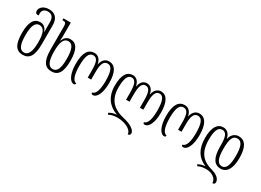

<svg xmlns="http://www.w3.org/2000/svg" viewBox="-28 -1681 3860 2842"><g transform="rotate(30 1902.0 -260.0)"><path d="M215 10C325 10 383 -68 383 -266V-595C383 -715 317 -771 222 -771C122 -771 70 -714 70 -660C70 -634 83 -613 107 -613C117 -613 125 -614 132 -616C129 -627 128 -638 128 -649C128 -699 162 -733 222 -733C284 -733 324 -701 324 -608V-542C324 -513 324 -478 327 -447H323C300 -502 265 -540 203 -540C104 -540 45 -462 45 -267C45 -68 102 10 215 10ZM214 -29C140 -29 106 -102 106 -266C106 -424 142 -498 213 -498C296 -498 324 -414 324 -266C324 -109 288 -29 214 -29Z M716 -545C653 -545 618 -507 595 -452H591C594 -483 595 -518 595 -554V-760H469V-729H477C516 -729 535 -722 535 -656V-266C535 -68 593 10 704 10C817 10 874 -68 874 -267C874 -467 814 -545 716 -545ZM704 -29C630 -29 594 -109 594 -266C594 -419 622 -504 705 -504C776 -504 812 -430 812 -266C812 -102 778 -29 704 -29Z M1087 7C1103 7 1114 -2 1114 -21C1051 -30 1024 -129 1024 -269C1024 -429 1054 -508 1125 -508C1197 -508 1219 -440 1219 -306V-180H1278V-306C1278 -440 1301 -508 1373 -508C1444 -508 1474 -429 1474 -269C1474 -130 1448 -31 1384 -21C1384 -4 1392 7 1411 7C1482 7 1535 -98 1535 -269C1535 -459 1476 -547 1375 -547C1321 -547 1267 -514 1250 -425H1248C1231 -514 1179 -547 1125 -547C1020 -547 963 -460 963 -269C963 -100 1019 7 1087 7Z M2264 -547C2214 -547 2158 -514 2142 -425H2139C2124 -514 2074 -547 2022 -547C1970 -547 1921 -514 1905 -425H1902C1886 -514 1832 -547 1784 -547C1681 -547 1625 -460 1625 -278C1625 -89 1718 25 1864 78V81C1818 83 1770 98 1740 121L1755 146C1792 123 1843 113 1903 113C2017 113 2151 168 2151 251C2176 251 2192 238 2192 214C2192 151 2092 97 1982 73C1850 43 1686 -27 1686 -278C1686 -429 1715 -508 1784 -508C1849 -508 1874 -440 1874 -306V-180H1933V-306C1933 -440 1956 -508 2022 -508C2088 -508 2111 -440 2111 -306V-180H2169V-306C2169 -440 2194 -508 2261 -508C2328 -508 2356 -429 2356 -269C2356 -134 2330 -34 2269 -25C2269 -7 2277 3 2296 3C2365 3 2418 -102 2418 -269C2418 -459 2359 -547 2264 -547Z M2631 7C2647 7 2658 -2 2658 -21C2595 -30 2568 -129 2568 -269C2568 -429 2598 -508 2669 -508C2741 -508 2763 -440 2763 -306V-180H2822V-306C2822 -440 2845 -508 2917 -508C2988 -508 3018 -429 3018 -269C3018 -130 2992 -31 2928 -21C2928 -4 2936 7 2955 7C3026 7 3079 -98 3079 -269C3079 -459 3020 -547 2919 -547C2865 -547 2811 -514 2794 -425H2792C2775 -514 2723 -547 2669 -547C2564 -547 2507 -460 2507 -269C2507 -100 2563 7 2631 7Z M3594 5C3695 5 3760 -84 3760 -270C3760 -454 3704 -547 3592 -547C3538 -547 3474 -513 3458 -425H3455C3438 -514 3383 -547 3328 -547C3228 -547 3169 -459 3169 -278C3169 -89 3241 25 3380 83V86C3339 88 3294 101 3263 121L3279 146C3315 126 3360 116 3416 116C3512 116 3598 168 3598 251C3623 251 3639 238 3639 213C3639 161 3591 109 3488 81C3355 44 3230 -31 3230 -278C3230 -429 3259 -508 3331 -508C3402 -508 3426 -440 3426 -306V-270C3426 -82 3486 5 3594 5ZM3592 -508C3669 -508 3698 -427 3698 -270C3698 -117 3665 -35 3593 -35C3516 -35 3485 -117 3485 -270C3485 -441 3513 -508 3592 -508Z"/></g></svg>

Font: Noto Serif Georgian ExtraCondensed Light
Style: Regular
Weight: 300
Width: 2
Designer: Monotype Design Team, Akaki Razmadze
Foundry: Google LLC
Version: Version 2.003